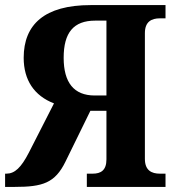

<svg xmlns="http://www.w3.org/2000/svg" viewBox="-21 -734 698 754"><path d="M-1 0H37C146 0 195 -15 236 -99L334 -299H397V-108C397 -65 375 -52 343 -52H320V0H629V-52H607C574 -52 548 -65 548 -110V-604C548 -649 574 -662 607 -662H629V-714H335C154 -714 72 -638 72 -507C72 -420 113 -358 191 -328L92 -134C62 -76 37 -52 4 -52H-1ZM351 -359C269 -359 229 -410 229 -507C229 -606 268 -653 353 -653H397V-359Z"/></svg>

Font: Noto Serif SemiCondensed
Style: Bold
Weight: 700
Width: 4
Designer: Monotype Design Team
Foundry: Monotype Imaging Inc.
Version: Version 2.015